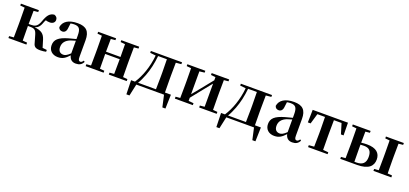

<svg xmlns="http://www.w3.org/2000/svg" viewBox="31 -1591 5992 2813"><g transform="rotate(20 3027.0 -184.0)"><path d="M423 -64C436 -8 463 10 536 10C564 10 599 6 625 0V-28L557 -36L521 -154C495 -235 451 -268 344 -280C387 -293 419 -319 442 -387C449 -406 455 -419 463 -432C483 -425 502 -422 528 -422C570 -422 604 -446 604 -486C604 -519 587 -542 552 -552C485 -544 450 -502 414 -399C381 -305 336 -295 280 -295H245L247 -500L317 -507V-536H37V-507L108 -500C109 -442 110 -357 110 -301V-235C110 -179 109 -94 108 -36L37 -30V0H317V-30L247 -36C246 -94 245 -182 245 -264H279C346 -264 369 -248 389 -181Z M1090 15C1146 15 1182 -5 1206 -53L1189 -67C1171 -41 1159 -34 1144 -34C1122 -34 1110 -48 1110 -95V-356C1110 -494 1052 -552 919 -552C778 -552 696 -496 683 -406C691 -376 713 -360 744 -360C778 -360 806 -382 810 -439L819 -512C839 -516 856 -518 874 -518C951 -518 979 -488 979 -381V-327L869 -298C717 -255 667 -204 667 -118C667 -34 727 16 811 16C887 16 928 -16 982 -74C995 -18 1029 15 1090 15ZM979 -104C930 -57 901 -45 874 -45C825 -45 793 -75 793 -136C793 -203 830 -248 901 -277C921 -284 949 -293 979 -301Z M1602 -507 1673 -500C1674 -445 1675 -363 1675 -301H1449L1451 -500L1521 -507V-536H1241V-507L1312 -500C1313 -442 1314 -357 1314 -301V-235C1314 -179 1313 -94 1312 -36L1241 -30V0H1521V-30L1451 -36C1450 -94 1449 -182 1449 -266H1675C1675 -182 1674 -94 1673 -36L1602 -30V0H1881V-30L1811 -37L1809 -235V-301L1811 -500L1881 -507V-536H1602Z M2063 -507 2152 -497C2134 -312 2075 -152 1998 -34H1937L1943 184H1991L2031 0H2463L2504 184H2552L2558 -34H2465L2463 -235V-301L2465 -499L2549 -507V-536H2063ZM2325 -34H2046C2073 -78 2095 -129 2116 -182C2153 -278 2177 -387 2188 -502H2325C2327 -445 2328 -357 2328 -301V-235C2328 -178 2327 -91 2325 -34Z M3011 -507 3083 -499V-450L2941 -274L2833 -142V-498L2912 -507V-536H2632V-507L2703 -500C2704 -442 2705 -357 2705 -301V-235C2705 -179 2704 -94 2703 -36L2632 -30V0H2912V-30L2833 -38V-87L2970 -258L3083 -398V-37L3011 -30V0H3284V-30L3214 -36L3212 -235V-301L3214 -500L3284 -507V-536H3011Z M3466 -507 3555 -497C3537 -312 3478 -152 3401 -34H3340L3346 184H3394L3434 0H3866L3907 184H3955L3961 -34H3868L3866 -235V-301L3868 -499L3952 -507V-536H3466ZM3728 -34H3449C3476 -78 3498 -129 3519 -182C3556 -278 3580 -387 3591 -502H3728C3730 -445 3731 -357 3731 -301V-235C3731 -178 3730 -91 3728 -34Z M4464 15C4520 15 4556 -5 4580 -53L4563 -67C4545 -41 4533 -34 4518 -34C4496 -34 4484 -48 4484 -95V-356C4484 -494 4426 -552 4293 -552C4152 -552 4070 -496 4057 -406C4065 -376 4087 -360 4118 -360C4152 -360 4180 -382 4184 -439L4193 -512C4213 -516 4230 -518 4248 -518C4325 -518 4353 -488 4353 -381V-327L4243 -298C4091 -255 4041 -204 4041 -118C4041 -34 4101 16 4185 16C4261 16 4302 -16 4356 -74C4369 -18 4403 15 4464 15ZM4353 -104C4304 -57 4275 -45 4248 -45C4199 -45 4167 -75 4167 -136C4167 -203 4204 -248 4275 -277C4295 -284 4323 -293 4353 -301Z M4790 0H5013V-30L4930 -37L4928 -235V-301L4930 -500H5049L5098 -339H5139L5136 -536H4586L4582 -339H4625L4672 -500H4791C4793 -443 4794 -357 4794 -301V-235C4794 -179 4793 -95 4791 -37L4709 -30V0Z M5211 0H5471C5653 0 5717 -72 5717 -172C5717 -270 5654 -333 5509 -333C5480 -333 5449 -331 5418 -327L5420 -500L5489 -507V-536H5211V-507L5281 -500L5283 -301V-235L5281 -36L5211 -30ZM5418 -296C5435 -297 5453 -298 5474 -298C5552 -298 5593 -263 5593 -166C5593 -72 5545 -30 5452 -30H5420C5419 -87 5418 -177 5418 -235ZM5728 -507 5798 -500C5799 -442 5800 -357 5800 -301V-235C5800 -179 5799 -94 5798 -36L5728 -30V0H6007V-30L5937 -36L5935 -235V-301L5937 -500L6007 -507V-536H5728Z"/></g></svg>

Font: GenRyuMin2 TW B
Style: Regular
Weight: 700
Version: Version 2.100;PS 2.1;hotconv 16.6.51;makeotf.lib2.5.65220 DE